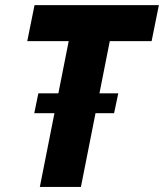

<svg xmlns="http://www.w3.org/2000/svg" viewBox="-20 -740 649 760"><path d="M137.7 0 256.3 -599.1H418.9L300.3 0ZM87.9 -577.1 116.7 -719.7H608.9L580.1 -577.1ZM115.7 -292 131.8 -370.6H448.2L431.6 -292Z"/></svg>

Font: Reddit Sans ExtraBold
Style: Italic
Weight: 800
Italic angle: -11.25°
Designer: Stephen Hutchings
Version: Version 1.013